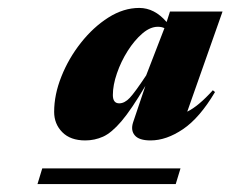

<svg xmlns="http://www.w3.org/2000/svg" viewBox="-20 -744 581 484"><path d="M315.5 -435.5 346.5 -527.5Q311 -467.5 286 -438.2Q261 -409 239.8 -399.5Q218.5 -390 195 -390Q157.5 -390 137 -410.8Q116.5 -431.5 116.5 -462Q116.5 -505.5 134.8 -551.2Q153 -597 184 -636.2Q215 -675.5 253.2 -699.8Q291.5 -724 331 -724Q369.5 -724 400 -688.5L408.5 -715H541L452 -462.5Q480.5 -476.5 516.5 -516.5L522 -512Q483.5 -447 441.5 -418.5Q399.5 -390 359.5 -390Q330.5 -390 319.8 -402.8Q309 -415.5 315.5 -435.5ZM264.5 -504.5Q264.5 -483.5 280.5 -483.5Q294 -483.5 307 -497.2Q320 -511 348.5 -554L394.5 -673Q387.5 -676.5 378 -676.5Q358.5 -676.5 338.8 -659.5Q319 -642.5 302 -615.8Q285 -589 274.8 -559.2Q264.5 -529.5 264.5 -504.5ZM74.5 -280 86.5 -319.5H435L423 -280Z"/></svg>

Font: Newsreader 72pt ExtraBold
Style: Italic
Weight: 800
Italic angle: -17°
Designer: Hugues Gentile
Foundry: Production Type
Version: Version 1.003; ttfautohint (v1.8.3)